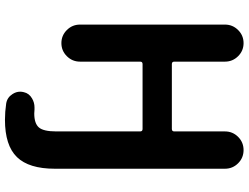

<svg xmlns="http://www.w3.org/2000/svg" viewBox="-134 -661 1002 774"><g transform="rotate(90 367.0 -274.0)"><path d="M228.5 -679.7V-475.6Q228.5 -465.8 238.3 -465.8H500Q509.8 -465.8 509.8 -475.6V-679.7Q509.8 -710.9 531.7 -732.9Q553.7 -754.9 585 -754.9Q616.2 -754.9 638.2 -732.9Q660.2 -710.9 660.2 -679.7V5.9Q660.2 110.4 613.3 158.7Q566.4 207 462.9 207Q430.7 207 397.5 202.1Q373 198.2 359.4 176.8Q349.6 162.1 349.6 145.5Q349.6 138.7 351.6 130.9Q356.4 109.4 377 97.7Q393.6 87.9 413.1 87.9Q417 87.9 421.9 87.9Q429.7 88.9 437.5 88.9Q477.5 88.9 493.7 70.3Q509.8 51.8 509.8 0V-337.9Q509.8 -347.7 500 -347.7H238.3Q228.5 -347.7 228.5 -337.9V-95.7Q228.5 -64.5 206.5 -42.5Q184.6 -20.5 153.8 -20.5Q123 -20.5 101.1 -42.5Q79.1 -64.5 79.1 -95.7V-679.7Q79.1 -710.9 101.1 -732.9Q123 -754.9 153.8 -754.9Q184.6 -754.9 206.5 -732.9Q228.5 -710.9 228.5 -679.7Z"/></g></svg>

Font: Gen Jyuu GothicX Bold
Style: Bold
Weight: 700
Designer: Ryoko NISHIZUKA (kana &amp; ideographs); Paul D. Hunt (Latin, Greek &amp; Cyrillic); Wenlong ZHANG (bopomofo); Sandoll C
Version: Version 1.058.20140828